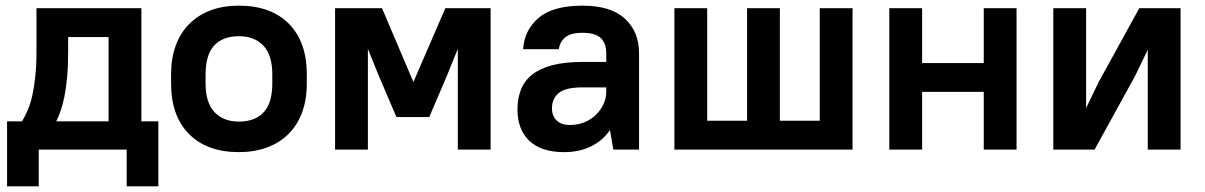

<svg xmlns="http://www.w3.org/2000/svg" viewBox="-20 -529 4260 679"><path d="M428 0H117V130H5V-100H58Q69 -118 78.5 -140.5Q88 -163 94.5 -192.5Q101 -222 105 -260.5Q109 -299 109 -350V-500H480V-100H540V130H428ZM221 -350Q221 -297 217.5 -257.5Q214 -218 208 -188.5Q202 -159 194.5 -137.5Q187 -116 179 -100H364V-398H221Z M825 9Q712 9 648.5 -55Q585 -119 585 -234V-266Q585 -323 601.5 -368Q618 -413 649.5 -444.5Q681 -476 725 -492.5Q769 -509 825 -509Q938 -509 1001.5 -445Q1065 -381 1065 -266V-234Q1065 -177 1048.5 -132Q1032 -87 1000.5 -55.5Q969 -24 924.5 -7.5Q880 9 825 9ZM825 -99Q882 -99 912.5 -132Q943 -165 943 -234V-266Q943 -334 911.5 -367.5Q880 -401 825 -401Q768 -401 737.5 -368Q707 -335 707 -266V-234Q707 -166 738.5 -132.5Q770 -99 825 -99Z M1320 -260 1281 -356V0H1165V-500H1331L1442 -239L1555 -500H1715V0H1599V-356L1560 -260L1498 -115H1382Z M1975 9Q1894 9 1852 -31Q1810 -71 1810 -142Q1810 -181 1822.5 -212.5Q1835 -244 1862.5 -265.5Q1890 -287 1933.5 -298.5Q1977 -310 2040 -310H2124V-340Q2124 -376 2104.5 -394.5Q2085 -413 2040 -413Q1998 -413 1979 -397Q1960 -381 1956 -355H1830Q1834 -422 1884.5 -465.5Q1935 -509 2040 -509Q2140 -509 2190 -463Q2240 -417 2240 -340V0H2149L2137 -69Q2111 -31 2069.5 -11Q2028 9 1975 9ZM1995 -87Q2023 -87 2046.5 -96.5Q2070 -106 2087 -122.5Q2104 -139 2114 -160Q2124 -181 2124 -205V-220H2040Q1980 -220 1956 -200Q1932 -180 1932 -146Q1932 -119 1948.5 -103Q1965 -87 1995 -87Z M2365 -500H2481V-102H2622V-500H2738V-102H2879V-500H2995V0H2365Z M3459 -204H3241V0H3125V-500H3241V-306H3459V-500H3575V0H3459Z M4039 -353 3994 -260 3851 0H3705V-500H3821V-147L3866 -240L4009 -500H4155V0H4039Z"/></svg>

Font: Retni Sans
Style: Bold
Weight: 700
Designer: Vitaly Kuzmin
Foundry: ParaType Ltd.
Version: Version 1.00;March 2, 2019;FontCreator 11.5.0.2425 64-bit; t